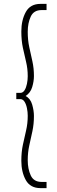

<svg xmlns="http://www.w3.org/2000/svg" viewBox="-20 -760 292 990"><path d="M90 69Q90 24 98 -13.5Q106 -51 114.5 -87Q123 -123 123 -163Q123 -182 119 -202Q115 -222 106.5 -235.5Q98 -249 84 -249H64V-281H84Q98 -281 106.5 -294.5Q115 -308 119 -328Q123 -348 123 -367Q123 -406 114.5 -441Q106 -476 98 -513.5Q90 -551 90 -598Q90 -656 113 -698Q136 -740 189 -740H220V-708H194Q154 -708 138.5 -674.5Q123 -641 123 -596Q123 -553 131 -516.5Q139 -480 147 -444Q155 -408 155 -368Q155 -341 146 -311Q137 -281 112 -265Q137 -252 146 -220.5Q155 -189 155 -162Q155 -120 147 -83Q139 -46 131 -10Q123 26 123 66Q123 111 138.5 144.5Q154 178 194 178H220V210H189Q136 210 113 168.5Q90 127 90 69Z"/></svg>

Font: Georama SemiCondensed ExtraLight
Style: Regular
Weight: 200
Width: 4
Designer: Jean-Baptiste Levee
Foundry: Production Type
Version: Version 1.000